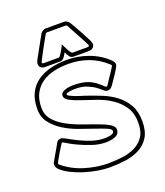

<svg xmlns="http://www.w3.org/2000/svg" viewBox="-126 -740 725 842"><g transform="rotate(-20 237.0 -318.5)"><path d="M272 -635H185Q181 -635 178 -631Q176 -627 166 -609.5Q156 -592 145.5 -572.5Q135 -553 126.5 -536.5Q118 -520 118 -519Q118 -513 125 -513H196Q199 -513 203.5 -519.5Q208 -526 213.5 -535Q219 -544 223 -552Q227 -560 228 -563Q230 -560 234 -552Q238 -544 242.5 -535Q247 -526 252 -519.5Q257 -513 260 -513H330Q338 -513 338 -520Q338 -521 329.5 -537Q321 -553 310.5 -572.5Q300 -592 290.5 -609.5Q281 -627 279 -631Q276 -635 272 -635ZM214 -378Q257 -378 285 -366.5Q313 -355 343 -325Q346 -322 349 -322Q351 -322 352.5 -323.5Q354 -325 355 -326Q357 -329 364.5 -340.5Q372 -352 380.5 -364.5Q389 -377 396 -388Q403 -399 403 -400Q403 -403 400 -406Q364 -440 319.5 -456.5Q275 -473 226 -473Q191 -473 159 -466Q127 -459 102.5 -442.5Q78 -426 63.5 -399Q49 -372 49 -332Q49 -298 69.5 -274.5Q90 -251 121 -234Q152 -217 188.5 -204Q225 -191 256 -180Q287 -169 307.5 -157Q328 -145 328 -130Q328 -118 321.5 -110.5Q315 -103 305 -99.5Q295 -96 284 -94.5Q273 -93 264 -93Q233 -93 201.5 -103.5Q170 -114 144 -126Q118 -138 101 -148.5Q84 -159 82 -159Q81 -159 73 -146.5Q65 -134 56 -119Q47 -104 40 -91Q33 -78 33 -77Q33 -76 34.5 -74.5Q36 -73 37 -72Q78 -37 133.5 -20Q189 -3 242 -3Q274 -3 307 -7Q340 -11 366.5 -24Q393 -37 409.5 -61Q426 -85 426 -126Q426 -171 406 -200.5Q386 -230 355.5 -250Q325 -270 290 -282Q255 -294 224.5 -304Q194 -314 174 -324.5Q154 -335 154 -350Q154 -359 161 -364.5Q168 -370 177.5 -373Q187 -376 197.5 -377Q208 -378 214 -378ZM214 -360Q212 -360 205 -359.5Q198 -359 191 -358Q184 -357 178.5 -355Q173 -353 173 -350Q173 -345 183 -340Q193 -335 206 -330Q219 -325 231 -321.5Q243 -318 246 -317Q282 -305 318 -290.5Q354 -276 382 -254.5Q410 -233 427.5 -202Q445 -171 445 -126Q445 -80 427.5 -52Q410 -24 381 -9Q352 6 315.5 11Q279 16 242 16Q218 16 187.5 11Q157 6 126.5 -3.5Q96 -13 69 -26.5Q42 -40 25 -57Q16 -66 16 -79Q16 -85 19 -91V-90L61 -163L60 -162Q67 -177 83 -177Q90 -177 107.5 -167Q125 -157 150 -144.5Q175 -132 204.5 -122Q234 -112 264 -112Q268 -112 276 -112.5Q284 -113 291 -114.5Q298 -116 303.5 -119.5Q309 -123 309 -130Q309 -139 288.5 -147.5Q268 -156 237 -166.5Q206 -177 169.5 -190Q133 -203 102 -222.5Q71 -242 50.5 -268.5Q30 -295 30 -332Q30 -377 45.5 -407.5Q61 -438 88 -456.5Q115 -475 150.5 -483.5Q186 -492 226 -492Q277 -492 326 -474Q375 -456 412 -420Q416 -416 419 -411Q422 -406 422 -400Q422 -395 415.5 -383.5Q409 -372 400 -358.5Q391 -345 382.5 -333Q374 -321 371 -316V-317Q363 -304 348 -304Q339 -304 330 -312.5Q321 -321 306.5 -331.5Q292 -342 270 -351Q248 -360 214 -360ZM357 -519Q357 -508 349 -501.5Q341 -495 330 -495H260Q246 -495 239.5 -505Q233 -515 228 -526Q223 -517 215.5 -506Q208 -495 196 -495H125Q114 -495 106.5 -501Q99 -507 99 -518Q99 -527 103 -532H102L161 -639Q164 -644 171.5 -648.5Q179 -653 185 -653H272Q278 -653 285 -648.5Q292 -644 295 -639Q299 -632 309 -615Q319 -598 329.5 -578.5Q340 -559 348.5 -542Q357 -525 357 -519Z"/></g></svg>

Font: RonaldsonGothicLicht
Style: Regular
Weight: 400
Designer: Mr. Robertson for MacKellar, Smiths & Jordan Co. Philadelphia
Foundry: CAT-Fonts Peter Wiegel
Version: 1.000